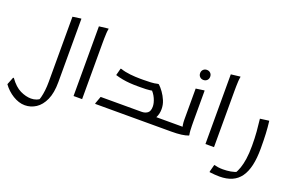

<svg xmlns="http://www.w3.org/2000/svg" viewBox="-154 -1219 2949 1937"><g transform="rotate(20 1320.0 -250.0)"><path d="M4 35Q60 113 120.5 142Q181 171 236 171Q267 171 293.5 161Q320 151 356 122L308 178Q320 156 329 121.5Q338 87 343 43.5Q348 0 348 -48V-748L432 -760H440V-80Q440 37 406.5 111Q373 185 318.5 220.5Q264 256 200 256Q167 256 134.5 245.5Q102 235 71 216Q40 197 12.5 171.5Q-15 146 -36 116L-4 35Z M632 -748 732 -760V-752Q728 -734 726.5 -707Q725 -680 724.5 -652Q724 -624 724 -604V0H632Z M1230 0V-85H1636V-20L1616 0ZM864 -8 892 -85H1331Q1369 -85 1394.5 -104Q1420 -123 1420 -173Q1420 -211 1399 -258Q1378 -305 1338 -342L1387 -327Q1357 -321 1336.5 -318.5Q1316 -316 1294 -315Q1272 -314 1236 -314H1200Q1160 -314 1120 -317Q1080 -320 1041.5 -327Q1003 -334 964 -346L984 -422H992Q1039 -406 1096 -400Q1153 -394 1204 -394H1236Q1275 -394 1316.5 -396Q1358 -398 1388 -406H1400Q1425 -383 1450.5 -347.5Q1476 -312 1494 -269Q1512 -226 1512 -179Q1512 -127 1490.5 -86Q1469 -45 1425 -22L1381 -7Q1365 -3 1347.5 -1.5Q1330 0 1310 0H864Z M1616 0V-65L1636 -85H1810L1776 -64Q1772 -78 1768 -103.5Q1764 -129 1764 -160V-492L1848 -504H1856V-172Q1856 -152 1856.5 -126Q1857 -100 1858.5 -75Q1860 -50 1864 -32V-24Q1834 -12 1788.5 -6Q1743 0 1680 0ZM1807 -600Q1784 -600 1768.5 -615Q1753 -630 1753 -654Q1753 -678 1768.5 -693Q1784 -708 1807 -708Q1830 -708 1845.5 -693Q1861 -678 1861 -654Q1861 -630 1845.5 -615Q1830 -600 1807 -600Z M2048 -748 2148 -760V-752Q2144 -734 2142.5 -707Q2141 -680 2140.5 -652Q2140 -624 2140 -604V0H2048Z M2204 168Q2223 173 2247.5 176.5Q2272 180 2300 180Q2341 180 2383 173Q2425 166 2461 148L2430 172Q2449 141 2463.5 99.5Q2478 58 2487 -1Q2496 -60 2496 -144Q2496 -225 2490.5 -294Q2485 -363 2477 -428L2565 -440H2573Q2581 -376 2584.5 -308Q2588 -240 2588 -148Q2588 -43 2570.5 33.5Q2553 110 2517 160.5Q2481 211 2425 235.5Q2369 260 2292 260Q2266 260 2241 258Q2216 256 2200 254Q2184 252 2184 252V244Z"/></g></svg>

Font: Kufam
Style: Italic
Weight: 400
Italic angle: -11°
Designer: Artur Schmal
Foundry: Original Type
Version: Version 1.301; ttfautohint (v1.8.3)